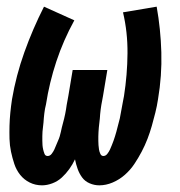

<svg xmlns="http://www.w3.org/2000/svg" viewBox="-20 -548 540 576"><path d="M106 8Q86 8 69 -0.5Q52 -9 40.5 -23.5Q29 -38 23 -56Q17 -74 13 -93Q9 -112 8.5 -131.5Q8 -151 8.5 -170.5Q9 -190 11 -210Q13 -230 16 -250Q28 -321 53 -391Q78 -461 112 -528L203 -487Q170 -427 149 -363.5Q128 -300 118 -235Q116 -228 115 -221.5Q114 -215 113 -208Q112 -201 111.5 -194Q111 -187 110.5 -180.5Q110 -174 109 -167Q108 -160 107.5 -153Q107 -146 107 -139.5Q107 -133 107 -126Q107 -119 107.5 -112.5Q108 -106 109.5 -99.5Q111 -93 113.5 -86.5Q116 -80 123 -80Q130 -80 135 -86.5Q140 -93 143 -99.5Q146 -106 148.5 -112.5Q151 -119 154 -125.5Q157 -132 159 -138.5Q161 -145 162.5 -152Q164 -159 165.5 -165.5Q167 -172 169 -179Q171 -186 172.5 -192.5Q174 -199 175.5 -206Q177 -213 178 -219.5Q179 -226 180 -233Q181 -240 182.5 -246.5Q184 -253 185 -260L198 -338H302L289 -260Q288 -253 286.5 -246.5Q285 -240 284 -233Q283 -226 282 -219.5Q281 -213 280.5 -206Q280 -199 279.5 -192.5Q279 -186 278 -179Q277 -172 276.5 -165.5Q276 -159 275.5 -152Q275 -145 275 -138.5Q275 -132 275 -125.5Q275 -119 275.5 -112.5Q276 -106 277 -99.5Q278 -93 281 -86.5Q284 -80 290 -80Q297 -80 302 -86.5Q307 -93 310 -99.5Q313 -106 315.5 -112.5Q318 -119 320.5 -125.5Q323 -132 325 -139Q327 -146 329 -152.5Q331 -159 332.5 -166Q334 -173 336 -179.5Q338 -186 339.5 -193Q341 -200 342 -206.5Q343 -213 344.5 -220Q346 -227 347 -233.5Q348 -240 349.5 -247Q351 -254 352 -260Q362 -324 362.5 -388Q363 -452 349 -511L450 -528Q462 -461 464 -391Q466 -321 454 -250Q451 -230 446 -210Q441 -190 435.5 -170.5Q430 -151 422.5 -131.5Q415 -112 405 -93Q395 -74 383 -56Q371 -38 354.5 -23.5Q338 -9 318 -0.5Q298 8 278 8Q263 8 249 2Q235 -4 226.5 -15.5Q218 -27 213 -41Q208 -55 205 -70Q198 -55 188 -41Q178 -27 165.5 -15.5Q153 -4 137 2Q121 8 106 8Z"/></svg>

Font: Iosevka Curly
Style: Bold Italic
Weight: 700
Italic angle: -9°
Monospace: yes
Designer: Belleve Invis
Foundry: Belleve Invis
Version: Version 22.1.2; ttfautohint (v1.8.4)